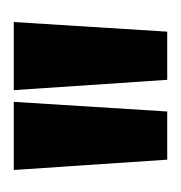

<svg xmlns="http://www.w3.org/2000/svg" viewBox="-12 -708 263 279"><g transform="rotate(-90 119.5 -568.5)"><path d="M27 -457 12 -680H111L97 -457ZM143 -457 128 -680H227L213 -457Z"/></g></svg>

Font: Bricolage Grotesque 96pt Condensed Medium
Style: Regular
Weight: 500
Width: 3
Designer: Mathieu Triay
Foundry: Atelier Triay
Version: Version 1.001; ttfautohint (v1.8.4.7-5d5b);gftools[0.9.33.de